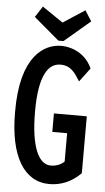

<svg xmlns="http://www.w3.org/2000/svg" viewBox="-57 -842 488 890"><g transform="rotate(5 187.5 -397.5)"><path d="M304 -806 203 -740 106 -806 73 -755 191 -655H215L335 -757ZM207 11C258 11 308 -7 353 -52V-317H200V-231H269V-99C251 -82 229 -75 206 -75C150 -75 112 -153 112 -319C112 -491 156 -545 211 -545C261 -545 281 -510 303 -475L351 -539C326 -596 272 -631 207 -632C130 -632 18 -572 20 -306C20 -103 89 11 207 11Z"/></g></svg>

Font: Inconsolata Condensed
Style: Bold
Weight: 700
Width: 3
Monospace: yes
Designer: Raph Levien, Cyreal, Brenton Simpson
Foundry: Raph Levien, Cyreal, Google
Version: Version 3.100